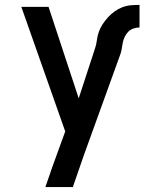

<svg xmlns="http://www.w3.org/2000/svg" viewBox="-20 -548 640 783"><path d="M165 215Q179 174 193 134Q207 94 222 54L246 -12L67 -520H178L301 -147L367 -349Q373 -366 375 -383.5Q377 -401 383 -418Q389 -435 399 -450Q409 -465 421 -478Q433 -491 447.5 -501.5Q462 -512 479 -518.5Q496 -525 513.5 -526.5Q531 -528 549 -528V-436Q536 -436 523.5 -431.5Q511 -427 502 -417.5Q493 -408 487.5 -395.5Q482 -383 480 -370Q478 -357 475.5 -344Q473 -331 468 -319L322 85Q311 118 299.5 150Q288 182 277 215Z"/></svg>

Font: Iosevka Aile Semibold
Style: Regular
Weight: 600
Designer: Belleve Invis
Foundry: Belleve Invis
Version: Version 31.1.0; ttfautohint (v1.8.4)